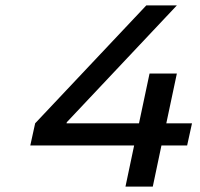

<svg xmlns="http://www.w3.org/2000/svg" viewBox="-20 -690 740 710"><path d="M533 -418 494 -234H226L227 -238L634 -670H521L110 -234L92 -152H476L444 0H545L577 -152H672L690 -234H595L634 -418Z"/></svg>

Font: LT Wave
Style: Italic
Weight: 400
Designer: Daniel Lyons
Version: Version 2.5 (Glyphs App)